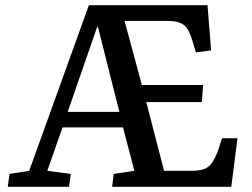

<svg xmlns="http://www.w3.org/2000/svg" viewBox="-20 -723 976 743"><path d="M10 0 17 -50 93 -62 324 -703H783L797 -528L738 -520L726 -561Q718 -588 708.5 -606Q699 -624 680.5 -633Q662 -642 629 -642H462L529 -394H766L761 -328H546L615 -62H720Q751 -62 770 -69Q789 -76 801.5 -94.5Q814 -113 825 -144L839 -188H899L875 0H414L420 -50L500 -62L456 -230H222L163 -62L254 -50L247 0ZM242 -290H442L359 -619H356Z"/></svg>

Font: Literata 18pt Medium
Style: Italic
Weight: 500
Italic angle: -2°
Designer: Latin by Veronika Burian and Jose Scaglione. Greek by Irene Vlachou. Cyrillic by Vera Evstafieva
Foundry: TypeTogether
Version: Version 3.103;gftools[0.9.29]